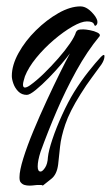

<svg xmlns="http://www.w3.org/2000/svg" viewBox="-20 -286 347 601"><path d="M72 295Q64 295 57 293Q50 291 45 285Q41 281 41 269Q41 248 53 209.5Q65 171 84.5 124Q104 77 126 29.5Q148 -18 167.5 -57.5Q187 -97 199 -119Q191 -108 173 -86.5Q155 -65 133 -42.5Q111 -20 92 -4.5Q73 11 64 11Q48 11 37.5 0.5Q27 -10 22 -24Q17 -38 17 -48Q17 -82 38 -120Q59 -158 92.5 -191Q126 -224 163 -245Q200 -266 232 -266Q255 -266 278 -235Q280 -232 282.5 -227Q285 -222 285 -217Q285 -208 278 -205Q277 -204 273.5 -211.5Q270 -219 252 -219Q235 -219 207 -203Q179 -187 148.5 -161Q118 -135 93.5 -105Q69 -75 58 -47Q56 -40 54 -33Q52 -26 52 -21Q52 -12 58 -12Q64 -12 74 -19Q95 -34 118 -56.5Q141 -79 162.5 -103.5Q184 -128 199 -150Q214 -172 218 -186Q221 -191 225 -192.5Q229 -194 241 -194Q248 -194 261.5 -191.5Q275 -189 285 -184Q295 -179 292 -173Q253 -126 219 -64.5Q185 -3 157 62.5Q129 128 107 189Q98 217 98 235Q98 251 107 251Q113 251 121 239Q129 227 130 206Q132 186 144 150Q156 114 174.5 73.5Q193 33 212 2Q234 -33 257 -62Q280 -91 296 -108Q302 -114 305 -114Q307 -114 307 -110Q307 -99 298 -85Q286 -68 268 -44Q250 -20 232 9Q198 63 184.5 103Q171 143 168 173Q165 203 162 229Q158 260 141 273.5Q124 287 114 295Q112 293 108.5 293Q105 293 101 293Q94 293 87 294Q80 295 72 295Z"/></svg>

Font: The Nautigal
Style: Bold
Weight: 700
Designer: Robert E. Leuschke
Foundry: Robert E. Leuschke
Version: Version 1.100; ttfautohint (v1.8.3)